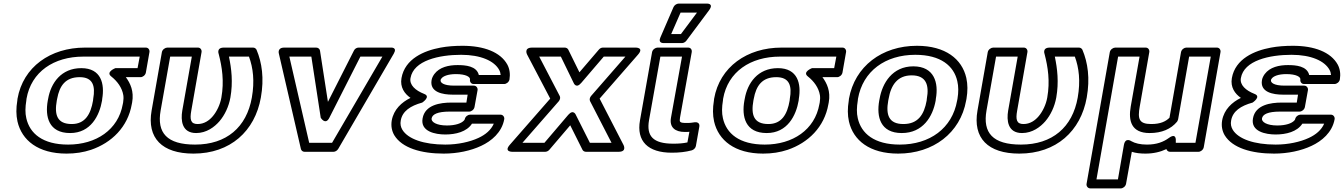

<svg xmlns="http://www.w3.org/2000/svg" viewBox="-20 -817 7454 1065"><path d="M358 -15C216 -15 145 -77 126 -161C119 -190 120 -223 126 -259L127 -269C153 -419 279 -503 442 -503H755L743 -439H620C620 -439 565 -418 597 -393C631 -366 657 -331 664 -289C666 -276 665 -263 663 -249L661 -239C636 -97 513 -15 358 -15ZM77 -269 76 -259C69 -217 69 -179 77 -143C101 -39 191 35 349 35C398 35 443 28 485 14C599 -25 689 -112 711 -239L713 -249C724 -311 703 -355 678 -389H760C771 -389 786 -399 789 -414L809 -528C811 -539 804 -553 789 -553H451C260 -553 108 -446 77 -269ZM431 -439C319 -439 262 -356 247 -269L245 -259C229 -170 250 -79 369 -79C484 -79 532 -177 546 -259L547 -269C561 -351 542 -439 431 -439ZM422 -389C495 -389 510 -341 497 -269L496 -259C483 -183 452 -129 378 -129C296 -129 281 -181 295 -259L297 -269C310 -341 343 -389 422 -389Z M1062 -15C906 -15 849 -80 871 -204L924 -503H1044L991 -203C982 -150 988 -79 1068 -79C1126 -79 1170 -113 1197 -144C1227 -179 1249 -226 1258 -276C1273 -361 1264 -436 1250 -503H1361C1384 -441 1393 -367 1377 -276C1348 -111 1236 -15 1062 -15ZM1427 -276C1446 -382 1433 -470 1403 -541C1400 -547 1393 -553 1384 -553H1222C1179 -553 1193 -518 1193 -518C1212 -445 1224 -366 1208 -276C1201 -236 1182 -198 1161 -173C1141 -149 1113 -129 1076 -129C1038 -129 1032 -153 1041 -203L1098 -528C1100 -539 1093 -553 1078 -553H908C897 -553 881 -543 878 -528L821 -204C794 -51 879 35 1053 35C1258 35 1394 -90 1427 -276Z M1807 -164 1979 -503H2101L1822 -25H1695L1585 -503H1707L1759 -164C1759 -164 1785 -120 1807 -164ZM1799 -252 1755 -536C1754 -545 1745 -553 1734 -553H1557C1516 -553 1527 -519 1527 -519L1649 9C1651 18 1659 25 1669 25H1830C1839 25 1850 19 1856 9L2164 -519C2186 -557 2147 -553 2147 -553H1969C1959 -553 1948 -547 1943 -536Z M2598 -131H2719C2704 -96 2673 -70 2634 -52C2587 -30 2520 -15 2450 -15C2331 -15 2243 -46 2212 -97C2203 -112 2199 -129 2203 -149C2212 -200 2256 -230 2322 -248C2322 -248 2372 -281 2333 -296C2284 -315 2250 -346 2257 -384C2274 -482 2416 -513 2538 -513C2647 -513 2722 -479 2749 -429C2754 -420 2756 -411 2757 -401H2636C2624 -451 2562 -456 2518 -456C2469 -456 2418 -445 2389 -406C2382 -396 2376 -385 2374 -373C2362 -305 2436 -292 2490 -292H2574L2567 -248H2483C2423 -248 2337 -236 2324 -160C2311 -87 2395 -71 2450 -71C2508 -71 2569 -86 2598 -131ZM2474 -198H2583C2594 -198 2609 -208 2612 -223L2629 -317C2631 -328 2623 -342 2608 -342H2499C2440 -342 2421 -359 2424 -373C2424 -375 2425 -377 2428 -381C2437 -394 2464 -406 2509 -406C2565 -406 2589 -390 2587 -376C2585 -365 2592 -351 2607 -351H2777C2788 -351 2803 -361 2806 -376C2811 -406 2807 -435 2794 -459C2756 -528 2664 -563 2546 -563C2502 -563 2462 -560 2424 -553C2332 -536 2226 -491 2207 -384C2198 -333 2224 -297 2257 -274C2208 -250 2164 -210 2153 -149C2148 -119 2153 -91 2167 -67C2210 4 2316 35 2441 35C2518 35 2592 19 2649 -8C2705 -34 2764 -82 2777 -156C2779 -167 2771 -181 2756 -181H2587C2576 -181 2561 -171 2558 -156C2558 -154 2556 -151 2553 -148C2539 -133 2507 -121 2459 -121C2400 -121 2371 -141 2374 -160C2378 -183 2407 -198 2474 -198Z M3204 -357 3329 -503H3449L3258 -284C3251 -275 3249 -264 3253 -256L3372 -25H3252L3174 -180C3174 -180 3161 -213 3132 -180L3000 -25H2878L3080 -256C3087 -265 3089 -276 3085 -284L2971 -503H3091L3162 -357C3162 -357 3175 -323 3204 -357ZM3194 -416 3132 -542C3129 -548 3121 -553 3113 -553H2932C2883 -553 2904 -514 2904 -514L3032 -270L2808 -14C2773 26 2822 25 2822 25H3004C3012 25 3021 21 3027 14L3143 -122L3211 14C3214 20 3222 25 3230 25H3411C3460 25 3438 -14 3438 -14L3306 -270L3519 -514C3554 -554 3506 -553 3506 -553H3324C3316 -553 3308 -549 3302 -542Z M3715 -20C3602 -20 3565 -62 3580 -150L3643 -503H3763L3702 -165C3692 -111 3724 -85 3779 -85C3787 -85 3798 -85 3804 -86L3793 -27C3769 -22 3746 -20 3715 -20ZM3706 30C3748 30 3783 26 3817 17C3828 14 3838 4 3840 -7L3859 -114C3863 -136 3845 -140 3835 -139L3813 -136C3806 -135 3798 -135 3788 -135C3749 -135 3748 -140 3752 -165L3817 -528C3819 -542 3811 -553 3797 -553H3627C3616 -553 3600 -543 3597 -528L3530 -150C3509 -33 3575 30 3706 30ZM3755 -747H3846L3757 -628H3703ZM3744 -797C3734 -797 3721 -789 3716 -778L3643 -609C3629 -577 3659 -578 3662 -578H3763C3771 -578 3781 -583 3787 -591L3913 -760C3943 -801 3898 -797 3898 -797Z M4222 -15C4080 -15 4009 -77 3990 -161C3983 -190 3984 -223 3990 -259L3991 -269C4017 -419 4143 -503 4306 -503H4619L4607 -439H4484C4484 -439 4429 -418 4461 -393C4495 -366 4521 -331 4528 -289C4530 -276 4529 -263 4527 -249L4525 -239C4500 -97 4377 -15 4222 -15ZM3941 -269 3940 -259C3933 -217 3933 -179 3941 -143C3965 -39 4055 35 4213 35C4262 35 4307 28 4349 14C4463 -25 4553 -112 4575 -239L4577 -249C4588 -311 4567 -355 4542 -389H4624C4635 -389 4650 -399 4653 -414L4673 -528C4675 -539 4668 -553 4653 -553H4315C4124 -553 3972 -446 3941 -269ZM4295 -439C4183 -439 4126 -356 4111 -269L4109 -259C4093 -170 4114 -79 4233 -79C4348 -79 4396 -177 4410 -259L4411 -269C4425 -351 4406 -439 4295 -439ZM4286 -389C4359 -389 4374 -341 4361 -269L4360 -259C4347 -183 4316 -129 4242 -129C4160 -129 4145 -181 4159 -259L4161 -269C4174 -341 4207 -389 4286 -389Z M5057 -513C5199 -513 5271 -451 5290 -367C5297 -338 5297 -305 5291 -269L5289 -259C5262 -105 5137 -15 4971 -15C4829 -15 4757 -77 4738 -161C4731 -190 4732 -223 4738 -259L4739 -269C4766 -423 4891 -513 5057 -513ZM5339 -259 5341 -269C5348 -311 5348 -349 5340 -385C5316 -490 5224 -563 5066 -563C4872 -563 4721 -449 4689 -269L4688 -259C4681 -217 4681 -179 4689 -143C4713 -38 4804 35 4962 35C5156 35 5307 -79 5339 -259ZM5171 -269C5187 -357 5163 -449 5046 -449C4930 -449 4874 -356 4859 -269L4857 -259C4841 -169 4863 -79 4982 -79C5099 -79 5154 -170 5170 -259ZM5121 -269 5120 -259C5106 -181 5072 -129 4991 -129C4909 -129 4893 -181 4907 -259L4909 -269C4922 -345 4958 -399 5037 -399C5117 -399 5135 -346 5121 -269Z M5643 -15C5487 -15 5430 -80 5452 -204L5505 -503H5625L5572 -203C5563 -150 5569 -79 5649 -79C5707 -79 5751 -113 5778 -144C5808 -179 5830 -226 5839 -276C5854 -361 5845 -436 5831 -503H5942C5965 -441 5974 -367 5958 -276C5929 -111 5817 -15 5643 -15ZM6008 -276C6027 -382 6014 -470 5984 -541C5981 -547 5974 -553 5965 -553H5803C5760 -553 5774 -518 5774 -518C5793 -445 5805 -366 5789 -276C5782 -236 5763 -198 5742 -173C5722 -149 5694 -129 5657 -129C5619 -129 5613 -153 5622 -203L5679 -528C5681 -539 5674 -553 5659 -553H5489C5478 -553 5462 -543 5459 -528L5402 -204C5375 -51 5460 35 5634 35C5839 35 5975 -90 6008 -276Z M6464 -52C6434 -30 6396 -15 6342 -15C6305 -15 6276 -22 6255 -34C6255 -34 6222 -58 6214 -12L6181 178H6062L6182 -503H6301L6252 -226C6238 -147 6255 -79 6357 -79C6424 -79 6475 -101 6509 -142C6512 -146 6514 -152 6515 -156L6576 -503H6696L6611 -25H6502V-36C6502 -36 6507 -83 6464 -52ZM6450 10C6452 18 6460 25 6470 25H6628C6639 25 6654 15 6657 0L6750 -528C6752 -539 6745 -553 6730 -553H6560C6549 -553 6534 -543 6531 -528L6467 -164C6447 -144 6418 -129 6366 -129C6297 -129 6290 -158 6302 -226L6355 -528C6357 -539 6350 -553 6335 -553H6166C6155 -553 6139 -543 6136 -528L6007 203C6005 214 6013 228 6028 228H6197C6208 228 6223 218 6226 203L6258 25C6279 32 6305 35 6333 35C6378 35 6416 26 6450 10Z M7204 -131H7325C7310 -96 7279 -70 7240 -52C7193 -30 7126 -15 7056 -15C6937 -15 6849 -46 6818 -97C6809 -112 6805 -129 6809 -149C6818 -200 6862 -230 6928 -248C6928 -248 6978 -281 6939 -296C6890 -315 6856 -346 6863 -384C6880 -482 7022 -513 7144 -513C7253 -513 7328 -479 7355 -429C7360 -420 7362 -411 7363 -401H7242C7230 -451 7168 -456 7124 -456C7075 -456 7024 -445 6995 -406C6988 -396 6982 -385 6980 -373C6968 -305 7042 -292 7096 -292H7180L7173 -248H7089C7029 -248 6943 -236 6930 -160C6917 -87 7001 -71 7056 -71C7114 -71 7175 -86 7204 -131ZM7080 -198H7189C7200 -198 7215 -208 7218 -223L7235 -317C7237 -328 7229 -342 7214 -342H7105C7046 -342 7027 -359 7030 -373C7030 -375 7031 -377 7034 -381C7043 -394 7070 -406 7115 -406C7171 -406 7195 -390 7193 -376C7191 -365 7198 -351 7213 -351H7383C7394 -351 7409 -361 7412 -376C7417 -406 7413 -435 7400 -459C7362 -528 7270 -563 7152 -563C7108 -563 7068 -560 7030 -553C6938 -536 6832 -491 6813 -384C6804 -333 6830 -297 6863 -274C6814 -250 6770 -210 6759 -149C6754 -119 6759 -91 6773 -67C6816 4 6922 35 7047 35C7124 35 7198 19 7255 -8C7311 -34 7370 -82 7383 -156C7385 -167 7377 -181 7362 -181H7193C7182 -181 7167 -171 7164 -156C7164 -154 7162 -151 7159 -148C7145 -133 7113 -121 7065 -121C7006 -121 6977 -141 6980 -160C6984 -183 7013 -198 7080 -198Z"/></svg>

Font: Asimov
Style: XWidOuIt
Weight: 500
Designer: Google
Version: Version 2.000980; 2014